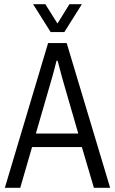

<svg xmlns="http://www.w3.org/2000/svg" viewBox="-20 -890 545 910"><path d="M3 0 208 -686H296L502 0H425L368 -193H132L76 0ZM150 -257H351L285 -485Q282 -495 278 -509.5Q274 -524 269.5 -540Q265 -556 261 -572.5Q257 -589 253 -602H248Q244 -586 238.5 -565Q233 -544 227 -522.5Q221 -501 216 -485ZM137 -870H195L269 -752H236L309 -870H368L285 -738H220Z"/></svg>

Font: Archivo Condensed Light
Style: Regular
Weight: 300
Width: 3
Designer: Hector Gatti
Foundry: Omnibus-Type
Version: Version 2.001